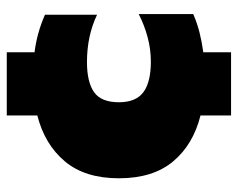

<svg xmlns="http://www.w3.org/2000/svg" viewBox="-86 -514 686 553"><g transform="rotate(-90 256.5 -237.0)"><path d="M201 86V-2Q117 -23 68.5 -81Q20 -139 20 -237Q20 -335 69 -393Q118 -451 201 -472V-560H383V-480Q439 -473 491 -450V-300Q430 -329 355 -329Q297 -329 268 -308.5Q239 -288 239 -237Q239 -188 268 -166.5Q297 -145 356 -145Q392 -145 427 -154.5Q462 -164 493 -180V-23Q468 -12 440.5 -5Q413 2 383 6V86Z"/></g></svg>

Font: Kanit ExtraBold
Style: Regular
Weight: 800
Designer: Katatrad Team
Foundry: CadsonDemak
Version: Version 2.000; ttfautohint (v1.8.3)